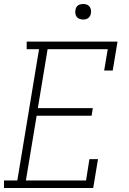

<svg xmlns="http://www.w3.org/2000/svg" viewBox="-27 -944 647 964"><path d="M-7 0V-38H60L169 -697H107V-735H563L539 -590H496L514 -697H212L163 -401H439L433 -363H157L103 -38H405L422 -145H465L441 0ZM390 -846Q381 -846 372.5 -849Q364 -852 358.5 -859Q353 -866 351.5 -875.5Q350 -885 352 -895Q353 -901 356 -907Q359 -913 365 -917Q371 -921 377.5 -922.5Q384 -924 390 -924Q400 -924 408.5 -921Q417 -918 422.5 -911Q428 -904 429.5 -894.5Q431 -885 429 -875Q428 -869 424.5 -863Q421 -857 415.5 -853Q410 -849 403.5 -847.5Q397 -846 390 -846Z"/></svg>

Font: Iosevka Curly Slab XLtExObl
Style: Regular
Weight: 200
Width: 7
Italic angle: -9°
Monospace: yes
Designer: Belleve Invis
Foundry: Belleve Invis
Version: Version 11.0.0; ttfautohint (v1.8.3)